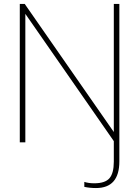

<svg xmlns="http://www.w3.org/2000/svg" viewBox="-20 -719 703 970"><path d="M406 225V200Q428 207 456 207Q511 207 533 181.5Q555 156 555 98V-6L108 -649V0H80V-699H105L555 -52V-699H583V96Q583 231 465 231Q433 231 406 225Z"/></svg>

Font: Prompt Thin
Style: Regular
Weight: 250
Designer: Katatrad Team
Foundry: CadsonDemak
Version: Version 1.001